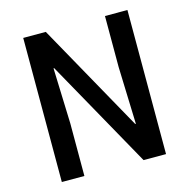

<svg xmlns="http://www.w3.org/2000/svg" viewBox="-105 -813 901 915"><g transform="rotate(-15 346.0 -355.5)"><path d="M603 -710.9V0H492.2L193.8 -534.2L190.9 -533.2L200.2 -259.3V0H88.9V-710.9H200.2L498.5 -176.3L501.5 -177.2L492.2 -459V-710.9Z"/></g></svg>

Font: Ufes Sans Medium
Style: Regular
Weight: 500
Designer: Ricardo Esteves & Filipe Motta
Foundry: ProDesignUfes - Ricardo Esteves, Filipe Motta (This is a derivative work, based on Roboto family, by Christian Robertson
Version: Version 2.0